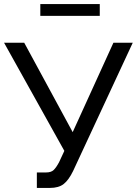

<svg xmlns="http://www.w3.org/2000/svg" viewBox="-20 -920 672 943"><path d="M161 3V-73H206Q231 -73 243.5 -85Q256 -97 270 -123L296 -179L0 -710H99L337 -271L537 -710H632L339 -80Q317 -35 292.5 -16Q268 3 225 3ZM178 -842V-900H470V-842Z"/></svg>

Font: Rising Sun
Style: Regular
Weight: 400
Designer: Matt McInerney, Pablo Impallari, Rodrigo Fuenzalida (Raleway font), Stephen Hutchings (Greek), Cristiano Sobral (main ch
Foundry: The Rising Sun Project Authors
Version: Version 4.327; ttfautohint (v1.8.4.7-5d5b-dirty)